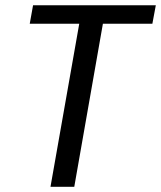

<svg xmlns="http://www.w3.org/2000/svg" viewBox="-20 -717 618 737"><path d="M94.2 -626 106.9 -696.8H578.1L564.9 -626H375L265.1 0H173.8L284.2 -626Z"/></svg>

Font: SVN-Poppins
Style: Italic
Weight: 400
Italic angle: -10°
Designer: Ninad Kale (Devanagari), Jonny Pinhorn (Latin)
Foundry: Indian Type Foundry
Version: Version 3.002 2017